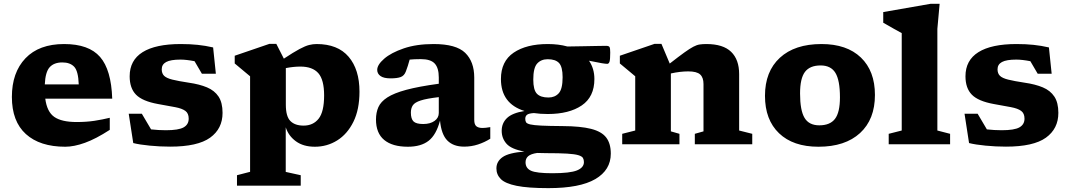

<svg xmlns="http://www.w3.org/2000/svg" viewBox="-20 -765 5672 1018"><path d="M320 -531.5Q451 -531.5 510.5 -463.2Q570 -395 575 -242H220Q229 -172 268 -145Q307 -118 386.5 -118Q438.5 -118 480.8 -124.5Q523 -131 562 -140.5V-76.5Q488 -28.5 430.2 -7.8Q372.5 13 326 13Q191.5 13 117.2 -54.2Q43 -121.5 43 -251Q43 -380.5 115 -456Q187 -531.5 320 -531.5ZM310.5 -434Q266.5 -434 243.5 -408.8Q220.5 -383.5 217.5 -317.5H397.5Q395 -388.5 373.2 -411.2Q351.5 -434 310.5 -434Z M938 -531.5Q987.5 -531.5 1028.2 -527.2Q1069 -523 1110 -513.5L1124.5 -374H1050.5L1011.5 -440.5Q968 -449 937 -449Q884.5 -449 861 -436.2Q837.5 -423.5 837.5 -397.5Q837.5 -375.5 850.2 -363Q863 -350.5 894.2 -342.8Q925.5 -335 981.5 -326.5Q1037.5 -318.5 1077.5 -301.8Q1117.5 -285 1138.8 -253Q1160 -221 1160 -166.5Q1160 -82.5 1094 -35Q1028 12.5 882 12.5Q828 12.5 774 7.2Q720 2 686.5 -6.5L662.5 -162H732L781 -79Q820.5 -74.5 859.5 -74.5Q927 -74.5 953.8 -89.8Q980.5 -105 980.5 -136Q980.5 -164 962.8 -177Q945 -190 909 -196.8Q873 -203.5 817.5 -213.5Q735 -228.5 701.2 -263Q667.5 -297.5 667.5 -360.5Q667.5 -445.5 736.2 -488.5Q805 -531.5 938 -531.5Z M1574.5 164V219.5H1236.5V164L1306 146V-360.5Q1296.5 -369 1274.2 -387Q1252 -405 1224.5 -428.5V-469.5L1408.5 -532.5H1445L1485 -454Q1537 -488.5 1568 -505Q1599 -521.5 1619.2 -526.5Q1639.5 -531.5 1658.5 -531.5Q1771 -531.5 1828.5 -464Q1886 -396.5 1886 -279Q1886 -184.5 1853.8 -119.2Q1821.5 -54 1767.8 -20.5Q1714 13 1649.5 13Q1588.5 13 1549 -15.8Q1509.5 -44.5 1495 -90V146.5ZM1698.5 -259Q1698.5 -342 1667.8 -377Q1637 -412 1572.5 -412Q1537 -412 1495.5 -404V-210Q1495.5 -147.5 1519.8 -123.2Q1544 -99 1589.5 -99Q1640.5 -99 1669.5 -135.8Q1698.5 -172.5 1698.5 -259Z M2441 12.5Q2384 12.5 2352 -19.8Q2320 -52 2313 -125.5Q2293 -50 2252.5 -18.5Q2212 13 2142.5 13Q2060.5 13 2017 -23Q1973.5 -59 1973.5 -131.5Q1973.5 -168 1986.2 -197Q1999 -226 2033.8 -248.5Q2068.5 -271 2134.2 -288.8Q2200 -306.5 2306.5 -321V-354.5Q2306.5 -404.5 2285 -428Q2263.5 -451.5 2211.5 -451.5Q2192.5 -451.5 2178 -450.8Q2163.5 -450 2152 -449Q2143 -415 2132 -386.5Q2123.5 -363.5 2104.5 -356.5Q2085.5 -349.5 2051 -349.5Q2014.5 -349.5 1997.2 -362Q1980 -374.5 1980 -394.5Q1980 -421.5 2016.8 -453.5Q2053.5 -485.5 2120.8 -508.5Q2188 -531.5 2279 -531.5Q2398.5 -531.5 2446.5 -484.8Q2494.5 -438 2494.5 -353.5V-129.5Q2494.5 -105 2505.5 -95.8Q2516.5 -86.5 2538.5 -86.5Q2554 -86.5 2579.5 -91V-29.5Q2549.5 -10.5 2514.2 1Q2479 12.5 2441 12.5ZM2158.5 -168Q2158.5 -135 2172.5 -121.2Q2186.5 -107.5 2224 -107.5Q2261 -107.5 2283.8 -123.8Q2306.5 -140 2306.5 -166V-250Q2242 -242.5 2210.5 -232.2Q2179 -222 2168.8 -206.5Q2158.5 -191 2158.5 -168Z M2884.5 -160.5Q2844.5 -160.5 2811 -165.5Q2784.5 -164 2774.8 -156.8Q2765 -149.5 2765 -135Q2765 -124 2769.2 -116.8Q2773.5 -109.5 2791.8 -105.2Q2810 -101 2850.2 -99Q2890.5 -97 2962.5 -96.5Q3058 -96 3114 -81.8Q3170 -67.5 3194.2 -35.8Q3218.5 -4 3218.5 49.5Q3218.5 136.5 3136.5 184.5Q3054.5 232.5 2888 232.5Q2779 232.5 2719 220.2Q2659 208 2635.5 184.5Q2612 161 2612 128Q2612 91 2644.8 68Q2677.5 45 2760.5 38.5Q2691 26 2665.5 -3Q2640 -32 2640 -71.5Q2640 -112 2668 -139Q2696 -166 2761 -176.5Q2636 -215.5 2636 -346Q2636 -440 2703.5 -485.8Q2771 -531.5 2884.5 -531.5Q2942 -531.5 2988.5 -518.5Q3027 -519 3067.8 -519.8Q3108.5 -520.5 3142.2 -521.2Q3176 -522 3193.5 -522Q3208 -522 3211.8 -515.5Q3215.5 -509 3215.5 -486.5Q3215.5 -450 3211.8 -438.2Q3208 -426.5 3199.5 -426.5Q3191.5 -426.5 3170 -430Q3148.5 -433.5 3103 -443Q3131.5 -401.5 3131.5 -346Q3131.5 -251.5 3064.5 -206Q2997.5 -160.5 2884.5 -160.5ZM2888 -248Q2922 -248 2942.5 -270.5Q2963 -293 2963 -355.5Q2963 -410.5 2944.2 -430.8Q2925.5 -451 2884 -451Q2849 -451 2828.2 -428.2Q2807.5 -405.5 2807.5 -343Q2807.5 -288 2826.8 -268Q2846 -248 2888 -248ZM2766.5 95.5Q2766.5 127 2795.5 140.2Q2824.5 153.5 2908.5 153.5Q3002.5 153.5 3039.2 138.5Q3076 123.5 3076 94.5Q3076 81.5 3070.8 72.5Q3065.5 63.5 3046.5 57.8Q3027.5 52 2987 49.5Q2946.5 47 2876.5 47Q2851 47 2828 46Q2794.5 51 2780.5 63.2Q2766.5 75.5 2766.5 95.5Z M3664 -55.5 3710 -68.5V-319.5Q3710 -354 3692.2 -370.2Q3674.5 -386.5 3629 -386.5Q3586.5 -386.5 3537 -375.5V-68.5L3582.5 -55.5V0H3279V-55.5L3348 -73V-360.5Q3340 -367.5 3320.2 -383.8Q3300.5 -400 3266.5 -428.5V-469.5L3450.5 -532.5H3487L3531 -428Q3579 -465.5 3608.2 -486.5Q3637.5 -507.5 3656 -517.2Q3674.5 -527 3690 -529.2Q3705.5 -531.5 3725.5 -531.5Q3814 -531.5 3856.5 -490.2Q3899 -449 3899 -372V-73L3968.5 -55.5V0H3664Z M4319.5 13Q4185 13 4110.5 -58.5Q4036 -130 4036 -257Q4036 -386 4115 -458.8Q4194 -531.5 4335.5 -531.5Q4470 -531.5 4544.5 -460Q4619 -388.5 4619 -261.5Q4619 -132 4540 -59.5Q4461 13 4319.5 13ZM4324 -100.5Q4381 -100.5 4407.2 -134.8Q4433.5 -169 4433.5 -249Q4433.5 -339 4409.5 -378.5Q4385.5 -418 4331 -418Q4274 -418 4248 -383.8Q4222 -349.5 4222 -269.5Q4222 -179.5 4245.8 -140Q4269.5 -100.5 4324 -100.5Z M4950 -73 5017.5 -55.5V0H4692V-55.5L4761 -73V-589.5Q4751 -595 4721.5 -611.2Q4692 -627.5 4663 -644.5V-701L4915 -745H4962L4950 -612Z M5369.5 -531.5Q5419 -531.5 5459.8 -527.2Q5500.5 -523 5541.5 -513.5L5556 -374H5482L5443 -440.5Q5399.5 -449 5368.5 -449Q5316 -449 5292.5 -436.2Q5269 -423.5 5269 -397.5Q5269 -375.5 5281.8 -363Q5294.5 -350.5 5325.8 -342.8Q5357 -335 5413 -326.5Q5469 -318.5 5509 -301.8Q5549 -285 5570.2 -253Q5591.5 -221 5591.5 -166.5Q5591.5 -82.5 5525.5 -35Q5459.5 12.5 5313.5 12.5Q5259.5 12.5 5205.5 7.2Q5151.5 2 5118 -6.5L5094 -162H5163.5L5212.5 -79Q5252 -74.5 5291 -74.5Q5358.5 -74.5 5385.2 -89.8Q5412 -105 5412 -136Q5412 -164 5394.2 -177Q5376.5 -190 5340.5 -196.8Q5304.5 -203.5 5249 -213.5Q5166.5 -228.5 5132.8 -263Q5099 -297.5 5099 -360.5Q5099 -445.5 5167.8 -488.5Q5236.5 -531.5 5369.5 -531.5Z"/></svg>

Font: Newsreader 6pt
Style: Bold
Weight: 700
Designer: Hugues Gentile
Foundry: Production Type
Version: Version 1.003; ttfautohint (v1.8.3)